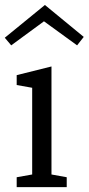

<svg xmlns="http://www.w3.org/2000/svg" viewBox="-44 -767 364 787"><path d="M167 -51.8 229.5 -40.5V0H24.4V-40.5L87.9 -51.8V-407.2L24.4 -418.5V-459L167 -494.6ZM140.1 -746.6 299.3 -615.7 272 -581.1 136.2 -679.7 2 -581.1 -24.4 -612.3Z"/></svg>

Font: Habibi
Style: Regular
Weight: 400
Designer: Magnus Gaarde
Foundry: Magnus Gaarde
Version: Version 1.001